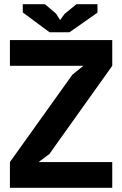

<svg xmlns="http://www.w3.org/2000/svg" viewBox="-20 -890 579 910"><path d="M27 0ZM27 -122 323 -536 375 -578H27V-700H512V-578L214 -160L163 -122H512V0H27ZM309 -737H215L88 -831V-870H193L246 -825L265 -795L286 -824L342 -870H442V-830Z"/></svg>

Font: PT Sans
Style: Bold
Weight: 700
Version: Version 2.003W OFL; ttfautohint (v1.6)